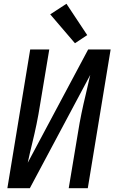

<svg xmlns="http://www.w3.org/2000/svg" viewBox="-20 -997 616 1017"><path d="M19 0H138L458 -600Q447 -549 434.5 -498Q422 -447 411.5 -396Q401 -345 393 -294L344 0H445L566 -735H447L127 -135Q138 -187 150.5 -237.5Q163 -288 173.5 -339Q184 -390 192 -441L241 -735H140ZM377 -768 442 -811 332 -977 246 -921Z"/></svg>

Font: Iosevka Sparkle Medium Oblique
Style: Regular
Weight: 500
Italic angle: -9°
Designer: Belleve Invis
Foundry: Belleve Invis
Version: Version 4.5.0; ttfautohint (v1.8.3)